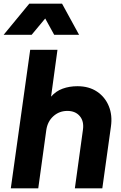

<svg xmlns="http://www.w3.org/2000/svg" viewBox="-42 -1029 661 1049"><path d="M17 0 123 -757H272L237 -501Q263 -531 300 -544.5Q337 -558 381 -558Q444 -558 488 -528.5Q532 -499 552.5 -449Q573 -399 564 -337L517 0H367L411 -319Q418 -366 394 -394.5Q370 -423 326 -423Q282 -423 250 -394.5Q218 -366 211 -319L167 0ZM-22 -839 118 -1009H297L390 -839H254L205 -928L131 -839Z"/></svg>

Font: Plus Jakarta Sans ExtraBold
Style: Italic
Weight: 800
Italic angle: -8°
Designer: Gumpita Rahayu
Foundry: Tokotype
Version: Version 2.071; ttfautohint (v1.8.4.7-5d5b);gftools[0.9.29]